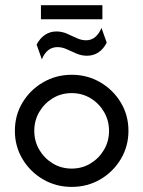

<svg xmlns="http://www.w3.org/2000/svg" viewBox="-20 -714 554 742"><path d="M256.9 8.3Q196.5 8.3 146.5 -20.8Q96.5 -50 67 -99.3Q37.5 -148.6 37.5 -208.3Q37.5 -268.8 67 -317.7Q96.5 -366.7 146.5 -395.8Q196.5 -425 256.9 -425Q318.1 -425 367.7 -395.8Q417.4 -366.7 446.9 -317.7Q476.4 -268.8 476.4 -208.3Q476.4 -148.6 446.9 -99.3Q417.4 -50 367.7 -20.8Q318.1 8.3 256.9 8.3ZM256.9 -62.5Q297.2 -62.5 329.9 -82.3Q362.5 -102.1 381.9 -135.1Q401.4 -168.1 401.4 -208.3Q401.4 -248.6 381.9 -281.6Q362.5 -314.6 329.9 -334.4Q297.2 -354.2 256.9 -354.2Q216.7 -354.2 184 -334.4Q151.4 -314.6 131.9 -281.6Q112.5 -248.6 112.5 -208.3Q112.5 -168.1 131.9 -135.1Q151.4 -102.1 184 -82.3Q216.7 -62.5 256.9 -62.5ZM141.7 -484.7 121.5 -541.7Q134.7 -566.7 154.2 -579.5Q173.6 -592.4 197.9 -592.4Q219.4 -592.4 238.5 -584Q257.6 -575.7 276 -567Q294.4 -558.3 312.5 -558.3Q333.3 -558.3 348.3 -571.2Q363.2 -584 372.2 -606.2L392.4 -549.3Q379.9 -524.3 360.4 -511.5Q341 -498.6 316 -498.6Q295.1 -498.6 275.7 -506.9Q256.2 -515.3 238.2 -523.6Q220.1 -531.9 202.1 -531.9Q161.1 -531.9 141.7 -484.7ZM138.2 -639.6V-693.8H375.7V-639.6Z"/></svg>

Font: co2trust
Style: Regular
Weight: 400
Designer: Kristian Moeller
Foundry: Dicotype
Version: Version 1.000